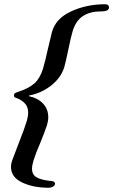

<svg xmlns="http://www.w3.org/2000/svg" viewBox="-20 -734 535 907"><path d="M32 55Q32 38 39 20Q47 -2 54 -19.5Q61 -37 66 -51Q95 -124 107 -164Q113 -185 113 -202Q113 -226 100.5 -242Q88 -258 63 -269Q60 -270 55 -272Q50 -274 48 -276Q46 -278 46 -283Q46 -291 52 -294.5Q58 -298 74 -303Q118 -318 143.5 -341Q169 -364 183 -409Q193 -442 207 -506Q225 -581 225 -581Q242 -646 315.5 -680Q389 -714 477 -714Q485 -714 490 -710Q495 -706 495 -699Q495 -680 457 -680Q405 -680 371.5 -658Q338 -636 323 -586Q316 -564 303 -501Q291 -443 284 -418Q269 -368 223.5 -331.5Q178 -295 119 -283Q113 -282 119 -279Q160 -270 184 -244Q208 -218 208 -180Q208 -163 202 -143Q190 -107 171 -61Q150 -13 138 25Q131 50 131 62Q131 90 151 102.5Q171 115 212 120Q215 120 223.5 121Q232 122 236 125.5Q240 129 240 135Q239 143 229.5 148Q220 153 211 153Q137 153 84.5 128Q32 103 32 55Z"/></svg>

Font: EB Garamond SemiBold
Style: Italic
Weight: 600
Italic angle: -17.2°
Designer: Georg Duffner and Octavio Pardo
Foundry: Georg Duffner
Version: Version 1.000